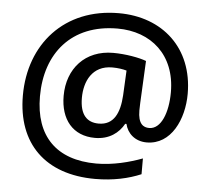

<svg xmlns="http://www.w3.org/2000/svg" viewBox="-55 -839 1008 921"><g transform="rotate(5 449.0 -379.0)"><path d="M843 -423C843 -644 691 -780 481 -780C218 -780 56 -594 56 -347C56 -115 196 22 436 22C523 22 597 5 656 -20V-96C595 -73 515 -52 435 -52C243 -52 138 -158 138 -350C138 -557 259 -706 481 -706C642 -706 762 -604 762 -424C762 -325 730 -244 673 -244C645 -244 619 -259 619 -324C619 -328 619 -339 620 -360L630 -563C596 -576 530 -588 470 -588C336 -588 251 -494 251 -362C251 -249 311 -174 418 -174C487 -174 532 -209 557 -254H563C573 -210 610 -174 667 -174C785 -174 843 -301 843 -423ZM339 -360C339 -439 375 -518 472 -518C499 -518 524 -514 541 -509L535 -389C530 -303 502 -244 430 -244C374 -244 339 -278 339 -360Z"/></g></svg>

Font: Noto Sans Malayalam UI Medium
Style: Regular
Weight: 500
Designer: Jelle Bosma - Monotype Design Team
Foundry: Monotype Imaging Inc.
Version: Version 2.104